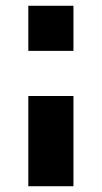

<svg xmlns="http://www.w3.org/2000/svg" viewBox="-20 -645 352 665"><path d="M234.4 -625V-468.8H78.1V-625ZM234.4 -312.5V0H78.1V-312.5Z"/></svg>

Font: Sorena-Fanum Normal
Style: Regular
Weight: 400
Designer: Mohammad Darvishi
Version: Version 1.000;March 20, 2024;FontCreator 15.0.0.2958 64-bit